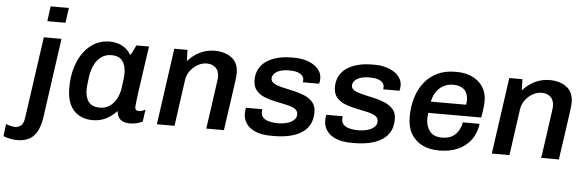

<svg xmlns="http://www.w3.org/2000/svg" viewBox="-156 -906 3915 1278"><g transform="rotate(5 1801.5 -267.0)"><path d="M-9 186Q-24 186 -41.5 183.5Q-59 181 -75 177Q-91 173 -102 167L-92 86Q-81 91 -62.5 95.5Q-44 100 -33 100Q-13 100 6 88Q25 76 31 32L108 -511H226L152 17Q139 105 100.5 145.5Q62 186 -9 186ZM122 -620 135 -720H257L243 -620Z M479 10Q426 10 387 -12.5Q348 -35 327 -79.5Q306 -124 306 -190Q306 -265 324 -325.5Q342 -386 374.5 -430Q407 -474 451 -497.5Q495 -521 547 -521Q597 -521 633.5 -500.5Q670 -480 689 -447H695L727 -511H811Q805 -470 797.5 -418.5Q790 -367 782.5 -314.5Q775 -262 768.5 -216Q762 -170 758.5 -139.5Q755 -109 755 -102Q755 -89 762 -83Q769 -77 780 -77Q791 -77 804 -81.5Q817 -86 824 -91L813 -10Q800 -3 778 3.5Q756 10 730 10Q699 10 679.5 0.5Q660 -9 651 -26Q642 -43 640 -65Q609 -31 569 -10.5Q529 10 479 10ZM519 -77Q554 -77 581.5 -94Q609 -111 627.5 -142.5Q646 -174 653 -217Q660 -263 662 -283.5Q664 -304 664 -318Q664 -371 641 -401.5Q618 -432 568 -432Q529 -432 500.5 -412Q472 -392 455 -357.5Q438 -323 431 -281Q425 -238 423.5 -219.5Q422 -201 422 -188Q422 -135 446 -106Q470 -77 519 -77Z M908 0 980 -511H1068L1070 -436Q1094 -463 1122 -482Q1150 -501 1182.5 -511Q1215 -521 1250 -521Q1318 -521 1363 -487.5Q1408 -454 1408 -383Q1408 -377 1407 -365Q1406 -353 1403 -330Q1400 -307 1394 -265.5Q1388 -224 1379 -159.5Q1370 -95 1356 0H1238Q1251 -89 1259.5 -149Q1268 -209 1273 -246.5Q1278 -284 1281 -304.5Q1284 -325 1285 -334.5Q1286 -344 1286 -349Q1286 -390 1263.5 -411Q1241 -432 1204 -432Q1173 -432 1144 -415.5Q1115 -399 1094.5 -371.5Q1074 -344 1069 -309L1026 0Z M1671 10Q1609 10 1567.5 -7.5Q1526 -25 1505.5 -55Q1485 -85 1485 -122Q1485 -135 1486.5 -145.5Q1488 -156 1489 -161H1599Q1598 -154 1597.5 -150Q1597 -146 1597 -141Q1597 -118 1612.5 -103.5Q1628 -89 1654 -83Q1680 -77 1709 -77Q1732 -77 1754 -81Q1776 -85 1793.5 -93.5Q1811 -102 1822 -115Q1833 -128 1833 -147Q1833 -172 1811 -184.5Q1789 -197 1754.5 -204.5Q1720 -212 1681.5 -220Q1643 -228 1608.5 -241.5Q1574 -255 1552 -281Q1530 -307 1530 -350Q1530 -392 1547 -424Q1564 -456 1595.5 -477.5Q1627 -499 1670 -510Q1713 -521 1765 -521H1779Q1819 -521 1853 -512Q1887 -503 1912 -486.5Q1937 -470 1951 -447.5Q1965 -425 1965 -398Q1965 -386 1963.5 -377Q1962 -368 1960 -363H1851Q1852 -367 1852.5 -371Q1853 -375 1853 -378Q1853 -395 1842 -407.5Q1831 -420 1809.5 -427Q1788 -434 1756 -434Q1725 -434 1703.5 -428.5Q1682 -423 1668.5 -413.5Q1655 -404 1648.5 -393Q1642 -382 1642 -371Q1642 -349 1664 -337Q1686 -325 1720.5 -317Q1755 -309 1794 -300.5Q1833 -292 1867.5 -277.5Q1902 -263 1924 -238Q1946 -213 1946 -172Q1946 -119 1925 -84Q1904 -49 1868 -28.5Q1832 -8 1787 1Q1742 10 1694 10Z M2208 10Q2146 10 2104.5 -7.5Q2063 -25 2042.5 -55Q2022 -85 2022 -122Q2022 -135 2023.5 -145.5Q2025 -156 2026 -161H2136Q2135 -154 2134.5 -150Q2134 -146 2134 -141Q2134 -118 2149.5 -103.5Q2165 -89 2191 -83Q2217 -77 2246 -77Q2269 -77 2291 -81Q2313 -85 2330.5 -93.5Q2348 -102 2359 -115Q2370 -128 2370 -147Q2370 -172 2348 -184.5Q2326 -197 2291.5 -204.5Q2257 -212 2218.5 -220Q2180 -228 2145.5 -241.5Q2111 -255 2089 -281Q2067 -307 2067 -350Q2067 -392 2084 -424Q2101 -456 2132.5 -477.5Q2164 -499 2207 -510Q2250 -521 2302 -521H2316Q2356 -521 2390 -512Q2424 -503 2449 -486.5Q2474 -470 2488 -447.5Q2502 -425 2502 -398Q2502 -386 2500.5 -377Q2499 -368 2497 -363H2388Q2389 -367 2389.5 -371Q2390 -375 2390 -378Q2390 -395 2379 -407.5Q2368 -420 2346.5 -427Q2325 -434 2293 -434Q2262 -434 2240.5 -428.5Q2219 -423 2205.5 -413.5Q2192 -404 2185.5 -393Q2179 -382 2179 -371Q2179 -349 2201 -337Q2223 -325 2257.5 -317Q2292 -309 2331 -300.5Q2370 -292 2404.5 -277.5Q2439 -263 2461 -238Q2483 -213 2483 -172Q2483 -119 2462 -84Q2441 -49 2405 -28.5Q2369 -8 2324 1Q2279 10 2231 10Z M2790 10Q2728 10 2680.5 -14Q2633 -38 2606.5 -83.5Q2580 -129 2580 -195Q2580 -263 2597.5 -322Q2615 -381 2649.5 -425.5Q2684 -470 2735.5 -495.5Q2787 -521 2856 -521H2868Q2924 -521 2969.5 -500Q3015 -479 3041.5 -439Q3068 -399 3068 -342Q3068 -330 3066.5 -313.5Q3065 -297 3062 -277Q3059 -257 3055 -233H2701Q2700 -224 2699 -213Q2698 -202 2698 -195Q2698 -144 2724 -110.5Q2750 -77 2807 -77Q2851 -77 2878 -95Q2905 -113 2918.5 -139.5Q2932 -166 2936 -190H3048Q3039 -125 3004.5 -80Q2970 -35 2917 -12.5Q2864 10 2800 10ZM2711 -309H2947Q2949 -320 2949.5 -327Q2950 -334 2950 -341Q2950 -385 2924.5 -409.5Q2899 -434 2852 -434Q2800 -434 2762.5 -402.5Q2725 -371 2711 -309Z M3146 0 3218 -511H3306L3308 -436Q3332 -463 3360 -482Q3388 -501 3420.5 -511Q3453 -521 3488 -521Q3556 -521 3601 -487.5Q3646 -454 3646 -383Q3646 -377 3645 -365Q3644 -353 3641 -330Q3638 -307 3632 -265.5Q3626 -224 3617 -159.5Q3608 -95 3594 0H3476Q3489 -89 3497.5 -149Q3506 -209 3511 -246.5Q3516 -284 3519 -304.5Q3522 -325 3523 -334.5Q3524 -344 3524 -349Q3524 -390 3501.5 -411Q3479 -432 3442 -432Q3411 -432 3382 -415.5Q3353 -399 3332.5 -371.5Q3312 -344 3307 -309L3264 0Z"/></g></svg>

Font: Chivo Medium Medium
Style: Italic
Weight: 500
Italic angle: -8.05°
Version: Version 2.002